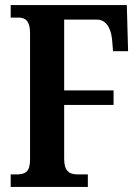

<svg xmlns="http://www.w3.org/2000/svg" viewBox="-20 -734 550 754"><path d="M22 0H325V-49H286C250 -49 232 -64 232 -110V-322H426V-379H232V-657H361C393 -657 415 -629 420 -580L424 -533H483L478 -714H22V-665H53C79 -665 98 -652 98 -605V-107C98 -61 81 -49 44 -49H22Z"/></svg>

Font: Noto Serif Bengali ExtraCondensed
Style: Bold
Weight: 700
Width: 2
Designer: Juan Bruce, Universal Thirst, Indian Type Foundry and the Monotype Design Team.
Foundry: Monotype Imaging Inc.
Version: Version 2.003